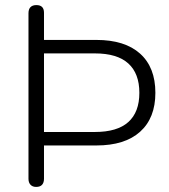

<svg xmlns="http://www.w3.org/2000/svg" viewBox="-20 -730 665 755"><path d="M122 5Q108 5 100 -3.5Q92 -12 92 -27V-678Q92 -694 100 -702Q108 -710 123 -710Q138 -710 145.5 -702.5Q153 -695 153 -680V-573H359Q471 -573 531 -519Q591 -465 591 -365Q591 -266 531 -212Q471 -158 359 -158H153V-27Q153 -12 145.5 -3.5Q138 5 122 5ZM153 -211H353Q441 -211 484.5 -250Q528 -289 528 -365Q528 -441 484.5 -480.5Q441 -520 353 -520H153Z"/></svg>

Font: Nunito ExtraLight Light
Style: Regular
Weight: 300
Version: Version 3.602